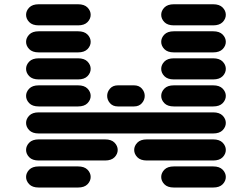

<svg xmlns="http://www.w3.org/2000/svg" viewBox="-20 -881 1064 888"><path d="M159.2 -13.7Q129.9 -13.7 115.2 -28.8Q100.6 -43.9 100.6 -62.5Q100.6 -81.1 115.2 -96.2Q129.9 -111.3 159.2 -111.3H340.8Q370.1 -111.3 384.8 -96.2Q399.4 -81.1 399.4 -62.5Q399.4 -43.9 384.8 -28.8Q370.1 -13.7 340.8 -13.7ZM784.2 -13.7Q754.9 -13.7 740.2 -28.8Q725.6 -43.9 725.6 -62.5Q725.6 -81.1 740.2 -96.2Q754.9 -111.3 784.2 -111.3H965.8Q995.1 -111.3 1009.8 -96.2Q1024.4 -81.1 1024.4 -62.5Q1024.4 -43.9 1009.8 -28.8Q995.1 -13.7 965.8 -13.7ZM159.2 -138.7Q129.9 -138.7 115.2 -153.8Q100.6 -168.9 100.6 -187.5Q100.6 -206.1 115.2 -221.2Q129.9 -236.3 159.2 -236.3H465.8Q495.1 -236.3 509.8 -221.2Q524.4 -206.1 524.4 -187.5Q524.4 -168.9 509.8 -153.8Q495.1 -138.7 465.8 -138.7ZM659.2 -138.7Q629.9 -138.7 615.2 -153.8Q600.6 -168.9 600.6 -187.5Q600.6 -206.1 615.2 -221.2Q629.9 -236.3 659.2 -236.3H965.8Q995.1 -236.3 1009.8 -221.2Q1024.4 -206.1 1024.4 -187.5Q1024.4 -168.9 1009.8 -153.8Q995.1 -138.7 965.8 -138.7ZM159.2 -263.7Q129.9 -263.7 115.2 -278.8Q100.6 -293.9 100.6 -312.5Q100.6 -331.1 115.2 -346.2Q129.9 -361.3 159.2 -361.3H965.8Q995.1 -361.3 1009.8 -346.2Q1024.4 -331.1 1024.4 -312.5Q1024.4 -293.9 1009.8 -278.8Q995.1 -263.7 965.8 -263.7ZM159.2 -388.7Q129.9 -388.7 115.2 -403.8Q100.6 -418.9 100.6 -437.5Q100.6 -456.1 115.2 -471.2Q129.9 -486.3 159.2 -486.3H340.8Q370.1 -486.3 384.8 -471.2Q399.4 -456.1 399.4 -437.5Q399.4 -418.9 384.8 -403.8Q370.1 -388.7 340.8 -388.7ZM525.4 -388.7Q502 -388.7 488.8 -403.8Q475.6 -418.9 475.6 -437.5Q475.6 -456.1 488.8 -471.2Q502 -486.3 525.4 -486.3H599.6Q623 -486.3 636.2 -471.2Q649.4 -456.1 649.4 -437.5Q649.4 -418.9 636.2 -403.8Q623 -388.7 599.6 -388.7ZM784.2 -388.7Q754.9 -388.7 740.2 -403.8Q725.6 -418.9 725.6 -437.5Q725.6 -456.1 740.2 -471.2Q754.9 -486.3 784.2 -486.3H965.8Q995.1 -486.3 1009.8 -471.2Q1024.4 -456.1 1024.4 -437.5Q1024.4 -418.9 1009.8 -403.8Q995.1 -388.7 965.8 -388.7ZM159.2 -513.7Q129.9 -513.7 115.2 -528.8Q100.6 -543.9 100.6 -562.5Q100.6 -581.1 115.2 -596.2Q129.9 -611.3 159.2 -611.3H340.8Q370.1 -611.3 384.8 -596.2Q399.4 -581.1 399.4 -562.5Q399.4 -543.9 384.8 -528.8Q370.1 -513.7 340.8 -513.7ZM784.2 -513.7Q754.9 -513.7 740.2 -528.8Q725.6 -543.9 725.6 -562.5Q725.6 -581.1 740.2 -596.2Q754.9 -611.3 784.2 -611.3H965.8Q995.1 -611.3 1009.8 -596.2Q1024.4 -581.1 1024.4 -562.5Q1024.4 -543.9 1009.8 -528.8Q995.1 -513.7 965.8 -513.7ZM159.2 -638.7Q129.9 -638.7 115.2 -653.8Q100.6 -668.9 100.6 -687.5Q100.6 -706.1 115.2 -721.2Q129.9 -736.3 159.2 -736.3H340.8Q370.1 -736.3 384.8 -721.2Q399.4 -706.1 399.4 -687.5Q399.4 -668.9 384.8 -653.8Q370.1 -638.7 340.8 -638.7ZM784.2 -638.7Q754.9 -638.7 740.2 -653.8Q725.6 -668.9 725.6 -687.5Q725.6 -706.1 740.2 -721.2Q754.9 -736.3 784.2 -736.3H965.8Q995.1 -736.3 1009.8 -721.2Q1024.4 -706.1 1024.4 -687.5Q1024.4 -668.9 1009.8 -653.8Q995.1 -638.7 965.8 -638.7ZM159.2 -763.7Q129.9 -763.7 115.2 -778.8Q100.6 -793.9 100.6 -812.5Q100.6 -831.1 115.2 -846.2Q129.9 -861.3 159.2 -861.3H340.8Q370.1 -861.3 384.8 -846.2Q399.4 -831.1 399.4 -812.5Q399.4 -793.9 384.8 -778.8Q370.1 -763.7 340.8 -763.7ZM784.2 -763.7Q754.9 -763.7 740.2 -778.8Q725.6 -793.9 725.6 -812.5Q725.6 -831.1 740.2 -846.2Q754.9 -861.3 784.2 -861.3H965.8Q995.1 -861.3 1009.8 -846.2Q1024.4 -831.1 1024.4 -812.5Q1024.4 -793.9 1009.8 -778.8Q995.1 -763.7 965.8 -763.7Z"/></svg>

Font: Sixtyfour Normal
Style: Regular
Weight: 400
Monospace: yes
Designer: Jens Kutilek
Foundry: Jens Kutilek
Version: Version 2.000